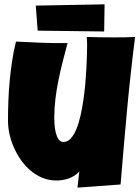

<svg xmlns="http://www.w3.org/2000/svg" viewBox="-20 -859 651 891"><path d="M606.9 -687.5Q585 -515.6 569.3 -345.5Q553.7 -175.3 539.6 -2.9L339.4 11.7L348.1 -63.5Q338.4 -52.2 325.4 -43.9Q312.5 -35.6 297.9 -30.5Q283.2 -25.4 267.6 -23.2Q252 -21 237.8 -21.5Q204.6 -22 175.3 -34.4Q146 -46.9 121.6 -67.6Q97.2 -88.4 77.6 -116Q58.1 -143.6 44.7 -174.1Q31.2 -204.6 24.2 -236.3Q17.1 -268.1 17.1 -297.9Q17.1 -341.8 18.8 -388.9Q20.5 -436 24.9 -483.4Q29.3 -530.8 36.4 -577.1Q43.5 -623.5 54.2 -666Q113.8 -663.1 173.8 -660.6Q233.9 -658.2 293.5 -659.2Q282.2 -616.7 271.2 -574Q260.3 -531.2 251.5 -488Q242.7 -444.8 237.3 -401.4Q231.9 -357.9 231.9 -313.5Q231.9 -303.2 232.9 -284.2Q233.9 -265.1 238 -246.6Q242.2 -228 250.7 -214.1Q259.3 -200.2 274.9 -200.2Q293.5 -200.2 308.1 -216.1Q322.8 -231.9 334 -258.8Q345.2 -285.6 353.3 -320.8Q361.3 -356 366.9 -394.3Q372.6 -432.6 376 -471.7Q379.4 -510.7 381.1 -545.2Q382.8 -579.6 383.5 -606.9Q384.3 -634.3 384.3 -649.4Q384.3 -659.2 383.8 -668.5Q383.3 -677.7 382.3 -687.5Q414.1 -686.5 445.3 -686Q476.6 -685.5 508.3 -685.5Q532.7 -685.5 557.4 -685.8Q582 -686 606.9 -687.5ZM463.4 -712.9 154.8 -716.8 146 -833 465.3 -838.9Z"/></svg>

Font: Luckiest Guy RUS-BEL-UKR
Style: Regular
Weight: 400
Designer: Astigmatic (AOETI)
Foundry: Astigmatic (AOETI)
Version: Version 1.00 March 11, 2019, initial release